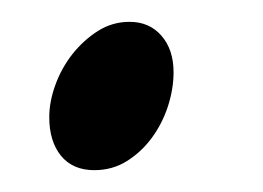

<svg xmlns="http://www.w3.org/2000/svg" viewBox="-20 -140 240 175"><path d="M138.2 -74.2Q138.2 -59.1 133.1 -43.2Q127.9 -27.3 118.4 -14.4Q108.9 -1.5 95.7 6.8Q82.5 15.1 65.9 15.1Q46.4 15.1 35.6 2Q24.9 -11.2 24.9 -33.2Q24.9 -47.4 30.5 -62.7Q36.1 -78.1 46.1 -90.8Q56.2 -103.5 69.3 -111.8Q82.5 -120.1 98.1 -120.1Q116.2 -120.1 127.2 -107.4Q138.2 -94.7 138.2 -74.2Z"/></svg>

Font: Gentium Plus APac
Style: Italic
Weight: 400
Italic angle: -8°
Designer: J. Victor Gaultney, Annie Olsen, Iska Routamaa, Becca Hirsbrunner
Foundry: SIL International
Version: Version 5.000